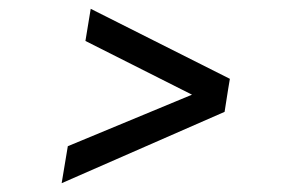

<svg xmlns="http://www.w3.org/2000/svg" viewBox="-20 -515 663 436"><path d="M120 -99 134 -183 416 -300 174 -422 186 -495 502 -336 498 -312 490 -261Z"/></svg>

Font: Figtree
Style: Italic
Weight: 400
Italic angle: -9.5°
Foundry: Erik Kennedy
Version: Version 2.001; ttfautohint (v1.8.4.7-5d5b);gftools[0.9.27]